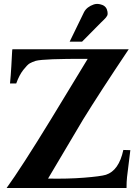

<svg xmlns="http://www.w3.org/2000/svg" viewBox="-20 -939 683 959"><path d="M517 -880Q519 -869 515.5 -861Q512 -853 498.5 -840Q485 -827 484 -826L390 -731H328L400 -879Q414 -905 449 -917Q468 -923 490.5 -914.5Q513 -906 517 -880ZM631 -189Q627 -153 622 -115.5Q617 -78 614.5 -54.5Q612 -31 612 0H611H610H609H608H607H606H605H604H603H602H601H600H599H598H597H596H595H594H593H592H591H590H589H588H587H586H585H584H583H582H581H580H579H578H577H576H575H574H573H572H571H570H569H568H567H566H565H564H563H562H561H560H559H558H557H556H555H554H553H552H551H550H549H548H547H546H545H544H543H542H541H540H539H538H537H536H535H534H533H532H531H530H529H528H527H526H525H524H523H522H521H520H519H518H517H516H515H514H513H512H511H510H509H508H507H506H505H504H503H502H501H500H499H497H496H495H494H493H492H491H490H489H488H486H485H484H483H482H481H480H479H477H476H475H474H473H472H471H469H468H467H466H465H463H462H461H460H459H457H456H455H454H453H451H450H449H448H447H445H444H443H442H440H439H438H437H435H434H433H432H430H429H428H426H425H424H423H421H420H419H417H416H415H414H412H411H410H408H407H406H404H403H402H400H399H398H396H395H394H392H391H390H388H387H385H384H383H381H380H379H377H376H374H373H372H370H369H367H366H365H363H362H360H359H357H356H355H353H352H350H349H347H346H345H343H342H340H339H337H336H334H333H331H330H328H327H326H324H323H321H320H318H317H315H314H312H311H309H308H306H305H303H301H300H298H297H295H294H292H291H289H288H286H285H283H281H280H278H277H275H274H272H271H269H267H266H264H263H261H259H258H256H255H253H252H250H248H247H245H243H242H240H239H237H235H234H232H231H229H227H226H224H222H221H219H217H216H214H212H211H209H207H206H204H202H201H199H197H196H194H192H191H189H187H186H184H182H181H179H177H175H174H172H170H169H167H165H163H162H160H158H156H155H153H151H149H148H146H144H142H141H139H137H135H134H132H130H128H127H125H123H121H119H118H116H114H112H111H109H107H105H103H101H100H98H96H94H92H91H89H87H85H83H81H80H78H76H74H72H70H68H67H65H63H61H59H57H55H54H52H50H48H46H44H42H40H38H36H35H33H31H29H27H25H23H21H13Q85 -99 235 -344L418 -645Q198 -646 158 -635Q140 -629 128.5 -622.5Q117 -616 96.5 -590Q76 -564 61 -522H30Q34 -563 36.5 -607Q39 -651 40 -672Q41 -693 42 -693H62Q81 -693 114.5 -693Q148 -693 191.5 -693Q235 -693 283.5 -693Q332 -693 380 -693Q428 -693 472 -693Q516 -693 549 -693Q582 -693 602 -693H623Q477 -475 395 -342L220 -47Q318 -45 400 -51.5Q482 -58 509 -66Q574 -87 596 -190Z"/></svg>

Font: GFS Artemisia
Style: Bold
Weight: 700
Designer: Designed by Takis Katsoulidis.
Foundry: Designed by Takis Katsoulidis.
Version: Version 1.0